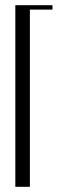

<svg xmlns="http://www.w3.org/2000/svg" viewBox="-20 -719 224 739"><path d="M39 -699H182V-682H95V0H39Z"/></svg>

Font: Moniqa Cond Heading
Style: Regular
Weight: 400
Width: 3
Designer: Rajesh Rajput
Foundry: Rajesh Rajput
Version: Version 1.000